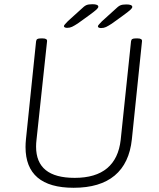

<svg xmlns="http://www.w3.org/2000/svg" viewBox="-20 -884 752 910"><path d="M329 6Q215 6 158 -42.5Q101 -91 101 -187Q101 -196 101.5 -205Q102 -214 103 -224L151 -688Q152 -696 157 -699Q162 -702 174 -702H182Q205 -702 203 -688L153 -221Q152 -213 151.5 -205Q151 -197 151 -189Q151 -115 196.5 -78Q242 -41 334 -41Q433 -41 487.5 -86.5Q542 -132 552 -221L601 -688Q602 -696 607 -699Q612 -702 624 -702H632Q655 -702 653 -688L605 -224Q593 -110 523.5 -52Q454 6 329 6ZM298 -752Q292 -752 287.5 -754Q283 -756 283 -760Q283 -764 288.5 -769.5Q294 -775 302 -784L365 -841Q379 -855 389 -859.5Q399 -864 418 -864Q432 -864 439 -861Q446 -858 446 -852Q446 -847 437.5 -839Q429 -831 403 -812L349 -773Q332 -762 321.5 -757Q311 -752 298 -752ZM459 -751Q453 -751 448.5 -753Q444 -755 444 -759Q444 -763 449.5 -768.5Q455 -774 463 -783L526 -840Q540 -854 550 -858.5Q560 -863 579 -863Q593 -863 600 -860Q607 -857 607 -851Q607 -846 598.5 -838Q590 -830 564 -811L510 -772Q493 -761 482.5 -756Q472 -751 459 -751Z"/></svg>

Font: Asap ExtraLight
Style: Italic
Weight: 250
Italic angle: -6°
Version: Version 3.001